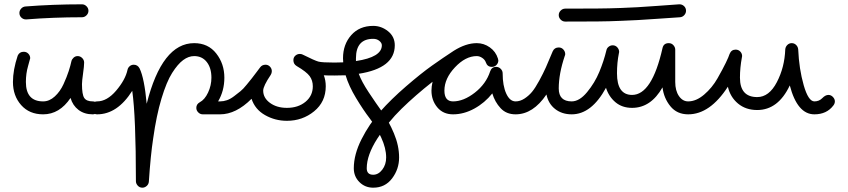

<svg xmlns="http://www.w3.org/2000/svg" viewBox="-20 -530 3930 890"><path d="M340 -270Q352 -270 361 -261Q370 -252 370 -240Q370 -224 365 -189Q360 -154 360 -140Q360 -92 370.5 -76Q381 -60 410 -60Q422 -60 431 -51Q440 -42 440 -30Q440 -18 431 -9Q422 0 410 0Q371 0 344 -20.5Q317 -41 307 -76Q256 0 180 0Q116 0 78 -43Q40 -86 40 -150Q40 -206 62 -272Q70 -290 90 -290Q103 -290 111.5 -281Q120 -272 120 -260Q120 -258 110 -223.5Q100 -189 100 -150Q100 -60 180 -60Q209 -60 234 -83Q259 -106 274.5 -140Q290 -174 298.5 -200.5Q307 -227 311 -246Q313 -255 321 -262.5Q329 -270 340 -270ZM70 -470Q70 -481 78 -490Q86 -499 98 -500Q224 -510 360 -510Q372 -510 381 -501Q390 -492 390 -480Q390 -468 381 -459Q372 -450 360 -450Q226 -450 102 -440H100Q88 -440 79 -448.5Q70 -457 70 -470Z M640 340Q627 340 618.5 330.5Q610 321 610 310Q610 10 593 -109Q524 0 430 0Q418 0 409 -9Q400 -18 400 -30Q400 -42 409 -51Q418 -60 430 -60Q476 -60 518.5 -110Q561 -160 571 -206Q573 -216 581 -223Q589 -230 600 -230Q618 -230 627 -213Q649 -168 660 -49Q731 -330 880 -330Q945 -330 982.5 -282Q1020 -234 1020 -170Q1020 -109 991 -60H1000Q1012 -60 1021 -51Q1030 -42 1030 -30Q1030 -18 1021 -9Q1012 0 1000 0H920Q908 0 899 -9Q890 -18 890 -30Q890 -47 906 -56Q929 -68 944.5 -101Q960 -134 960 -170Q960 -215 938.5 -242.5Q917 -270 880 -270Q854 -270 829 -251.5Q804 -233 778 -192Q752 -151 728.5 -73Q705 5 690 112Q678 190 670 312Q669 324 660 332Q651 340 640 340Z M1340 -251Q1340 -264 1349 -272Q1358 -280 1370 -280Q1377 -280 1383 -277Q1439 -249 1456 -244.5Q1473 -240 1530 -240Q1542 -240 1551 -231Q1560 -222 1560 -210Q1560 -198 1551 -189Q1542 -180 1530 -180Q1494 -180 1481 -181Q1490 -158 1490 -130Q1490 -58 1436 -14Q1382 30 1310 30Q1255 30 1208.5 3.5Q1162 -23 1146 -72Q1074 0 1000 0Q988 0 979 -9Q970 -18 970 -30Q970 -42 979 -51Q988 -60 1000 -60Q1016 -60 1032 -65.5Q1048 -71 1065 -84Q1082 -97 1094.5 -107Q1107 -117 1123.5 -137.5Q1140 -158 1147 -166.5Q1154 -175 1169.5 -196Q1185 -217 1186 -218Q1195 -230 1211 -230Q1223 -230 1231.5 -221Q1240 -212 1240 -200Q1240 -191 1235 -183Q1200 -131 1200 -110Q1200 -76 1231.5 -53Q1263 -30 1310 -30Q1362 -30 1396 -58Q1430 -86 1430 -130Q1430 -157 1415.5 -177Q1401 -197 1355 -224Q1340 -233 1340 -251Z M1750 -320Q1750 -331 1738.5 -340.5Q1727 -350 1710 -350Q1630 -350 1630 -260V-247Q1750 -265 1750 -320ZM1680 250Q1680 280 1710 280Q1734 280 1752 256.5Q1770 233 1770 200Q1770 157 1747 107.5Q1724 58 1694 19Q1664 -20 1630.5 -75.5Q1597 -131 1582 -181Q1565 -180 1530 -180Q1518 -180 1509 -189Q1500 -198 1500 -210Q1500 -222 1509 -231Q1518 -240 1530 -240Q1558 -240 1571 -241Q1571 -244 1570.5 -250.5Q1570 -257 1570 -260Q1570 -324 1608 -367Q1646 -410 1710 -410Q1748 -410 1779 -385Q1810 -360 1810 -320Q1810 -214 1643 -188Q1656 -152 1689.5 -101.5Q1723 -51 1752.5 -10Q1782 31 1806 88Q1830 145 1830 200Q1830 254 1797.5 297Q1765 340 1710 340Q1672 340 1646 314Q1620 288 1620 250Q1620 238 1629 229Q1638 220 1650 220Q1662 220 1671 229Q1680 238 1680 250Z M2290 -250Q2290 -238 2281.5 -229Q2273 -220 2260 -220Q2239 -220 2232 -241Q2228 -253 2215.5 -261.5Q2203 -270 2190 -270Q2138 -270 2089 -218Q2040 -166 2040 -110Q2040 -60 2080 -60Q2129 -60 2181 -100.5Q2233 -141 2252 -199Q2259 -220 2280 -220Q2292 -220 2301 -211Q2310 -202 2310 -190Q2310 -133 2326.5 -96.5Q2343 -60 2370 -60Q2382 -60 2391 -51Q2400 -42 2400 -30Q2400 -18 2391 -9Q2382 0 2370 0Q2327 0 2300.5 -28.5Q2274 -57 2262 -97Q2227 -53 2178.5 -26.5Q2130 0 2080 0Q2034 0 2007 -32.5Q1980 -65 1980 -110Q1980 -128 1985 -151Q1905 -88 1841.5 -26Q1778 36 1729 112.5Q1680 189 1680 250Q1680 262 1671 271Q1662 280 1650 280Q1638 280 1629 271Q1620 262 1620 250Q1620 186 1656 115Q1692 44 1742.5 -13Q1793 -70 1862.5 -130Q1932 -190 1982 -225.5Q2032 -261 2084 -295Q2140 -330 2190 -330Q2223 -330 2250.5 -310.5Q2278 -291 2288 -259Q2290 -253 2290 -250Z M3080 -330Q3093 -330 3101.5 -320.5Q3110 -311 3110 -300V-150Q3110 -110 3127 -85Q3144 -60 3170 -60Q3182 -60 3191 -51Q3200 -42 3200 -30Q3200 -18 3191 -9Q3182 0 3170 0Q3118 0 3087.5 -37.5Q3057 -75 3051 -125Q2997 -30 2910 -30Q2864 -30 2833 -56Q2802 -82 2789 -123Q2722 0 2630 0Q2585 0 2553.5 -24.5Q2522 -49 2513 -92Q2451 0 2370 0Q2358 0 2349 -9Q2340 -18 2340 -30Q2340 -42 2349 -51Q2358 -60 2370 -60Q2391 -60 2411 -73Q2431 -86 2446 -104Q2461 -122 2479.5 -156Q2498 -190 2510.5 -218Q2523 -246 2542 -292Q2550 -310 2570 -310Q2583 -310 2591.5 -300.5Q2600 -291 2600 -279Q2600 -275 2598 -271Q2570 -188 2570 -120Q2570 -60 2630 -60Q2666 -60 2701.5 -103Q2737 -146 2758 -196.5Q2779 -247 2791 -297Q2793 -307 2801.5 -313.5Q2810 -320 2820 -320Q2833 -320 2841.5 -310.5Q2850 -301 2850 -289Q2850 -288 2849.5 -286.5Q2849 -285 2849 -284Q2840 -240 2840 -190Q2840 -90 2910 -90Q3002 -90 3051 -307Q3056 -330 3080 -330ZM3160 -480Q3160 -469 3152 -460Q3144 -451 3132 -450Q3100 -448 3029 -443Q2958 -438 2937 -437Q2916 -436 2860.5 -433.5Q2805 -431 2747 -430.5Q2689 -430 2600 -430Q2588 -430 2579 -439Q2570 -448 2570 -460Q2570 -472 2579 -481Q2588 -490 2600 -490Q2689 -490 2747 -490.5Q2805 -491 2858 -493Q2911 -495 2934.5 -496.5Q2958 -498 3024 -502.5Q3090 -507 3128 -510H3130Q3142 -510 3151 -501.5Q3160 -493 3160 -480Z M3820 -90Q3832 -90 3841 -80.5Q3850 -71 3850 -60Q3850 -50 3843 -41Q3812 0 3755 0Q3676 0 3641 -134Q3587 -20 3490 -20Q3437 -20 3401 -50Q3365 -80 3354 -128Q3271 0 3170 0Q3158 0 3149 -9Q3140 -18 3140 -30Q3140 -42 3149 -51Q3158 -60 3170 -60Q3207 -60 3244 -91.5Q3281 -123 3306 -167Q3331 -211 3344.5 -239Q3358 -267 3362 -280Q3370 -300 3390 -300Q3403 -300 3411.5 -291Q3420 -282 3420 -270Q3420 -269 3419.5 -267Q3419 -265 3419 -264Q3410 -216 3410 -170Q3410 -80 3490 -80Q3545 -80 3581 -149Q3617 -218 3620 -301Q3621 -313 3629.5 -321.5Q3638 -330 3650 -330Q3662 -330 3670.5 -321.5Q3679 -313 3680 -301Q3684 -210 3705.5 -135Q3727 -60 3755 -60Q3777 -60 3791.5 -75Q3806 -90 3820 -90Z"/></svg>

Font: Pecita
Style: Book
Weight: 400
Width: 7
Version: Version 4.3